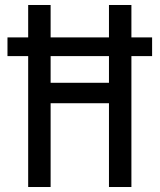

<svg xmlns="http://www.w3.org/2000/svg" viewBox="-20 -750 640 770"><path d="M93 0V-525H10V-600H93V-730H183V-600H417V-730H507V-600H590V-525H507V0H417V-336H183V0ZM183 -418H417V-525H183Z"/></svg>

Font: NKDuy Mono
Style: Regular
Weight: 400
Monospace: yes
Designer: NKDuy
Foundry: NKDuy
Version: Version 2.251; ttfautohint (v1.8.4.7-5d5b)